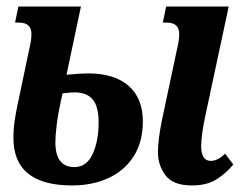

<svg xmlns="http://www.w3.org/2000/svg" viewBox="-20 -556 746 586"><path d="M566 10Q508 10 485 -21Q462 -52 462 -91Q462 -128 474 -188L519 -400Q523 -417 525 -429Q527 -441 527 -452Q527 -487 489 -487H477L487 -536H678L607 -204Q601 -177 597.5 -152Q594 -127 594 -108Q594 -89 601 -77Q608 -65 623 -65Q645 -65 667 -87L692 -54Q673 -30 643 -10Q613 10 566 10ZM200 10Q21 10 21 -135Q21 -164 25 -189.5Q29 -215 34 -238L68 -400Q72 -417 74 -429Q76 -441 76 -452Q76 -487 38 -487H26L36 -536H227L183 -328Q207 -330 223 -331Q239 -332 249 -332Q329 -332 372.5 -294Q416 -256 416 -185Q416 -123 388 -79Q360 -35 311 -12.5Q262 10 200 10ZM207 -46Q244 -46 262.5 -85.5Q281 -125 281 -182Q281 -232 262.5 -253Q244 -274 209 -274Q193 -274 171 -271Q157 -210 153 -175.5Q149 -141 149 -122Q149 -46 207 -46Z"/></svg>

Font: Noto Serif ExtraCondensed
Style: Bold Italic
Weight: 700
Width: 2
Italic angle: -12°
Designer: Monotype Design Team
Foundry: Monotype Imaging Inc.
Version: Version 2.013; ttfautohint (v1.8.4.7-5d5b)